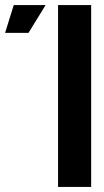

<svg xmlns="http://www.w3.org/2000/svg" viewBox="-198 -734 408 754"><path d="M160 -714V0H30V-714ZM-144 -714H-19L-86 -605H-178Z"/></svg>

Font: Non Bureau Medium
Style: Regular
Weight: 500
Designer: Jona Saucedo
Foundry: Non Foundry
Version: Version 1.000; ttfautohint (v1.8.4)